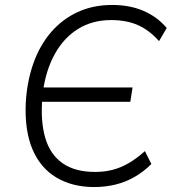

<svg xmlns="http://www.w3.org/2000/svg" viewBox="-20 -747 699 775"><path d="M360 8Q272 8 207.5 -30.5Q143 -69 111 -144.5Q79 -220 84 -332Q89 -419 115 -492Q141 -565 186.5 -617.5Q232 -670 294 -698.5Q356 -727 433 -727Q504 -727 559.5 -703Q615 -679 653 -634L622 -581Q583 -625 537 -645.5Q491 -666 429 -666Q353 -666 295.5 -630.5Q238 -595 201.5 -529.5Q165 -464 153 -375L140 -394H515L506 -336H135L151 -353Q143 -258 162.5 -191Q182 -124 232 -88.5Q282 -53 364 -53Q421 -53 468.5 -73Q516 -93 565 -137L591 -85Q560 -54 523.5 -33Q487 -12 446 -2Q405 8 360 8Z"/></svg>

Font: Nunitoga
Style: Light Italic
Weight: 300
Italic angle: -9°
Designer: Vernon Adams
Foundry: Vernon Adams
Version: Version 1.0